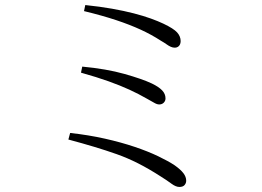

<svg xmlns="http://www.w3.org/2000/svg" viewBox="-20 -735 1040 761"><path d="M691 6Q677 6 659.5 -7Q642 -20 618 -35Q570 -66 527.5 -87.5Q485 -109 442.5 -124Q400 -139 353.5 -153Q307 -167 251 -182L258 -208Q331 -200 395.5 -185.5Q460 -171 513.5 -153Q567 -135 607.5 -115.5Q648 -96 672 -80Q696 -63 707 -48.5Q718 -34 718 -19Q718 -9 711.5 -1.5Q705 6 691 6ZM611 -321Q602 -321 590.5 -328Q579 -335 562 -344Q529 -363 493 -379.5Q457 -396 411 -412.5Q365 -429 301 -447L306 -471Q402 -462 473 -442Q544 -422 582 -404Q609 -391 622.5 -377Q636 -363 636 -345Q636 -335 629 -328Q622 -321 611 -321ZM673 -546Q665 -546 657 -549.5Q649 -553 640 -559.5Q631 -566 617 -574Q580 -598 537.5 -617.5Q495 -637 441 -655Q387 -673 313 -691L318 -715Q376 -709 424 -700.5Q472 -692 510.5 -682Q549 -672 578 -661.5Q607 -651 628 -641Q668 -622 682 -606.5Q696 -591 696 -572Q696 -564 693 -558Q690 -552 684.5 -549Q679 -546 673 -546Z"/></svg>

Font: Noto Serif JP ExtraLight Light
Style: Regular
Weight: 300
Version: Version 2.003-H1;hotconv 1.1.1;makeotfexe 2.6.0